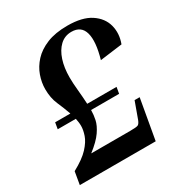

<svg xmlns="http://www.w3.org/2000/svg" viewBox="-164 -804 860 918"><g transform="rotate(-30 265.5 -345.0)"><path d="M469 -221 430 0H11L23 -70Q82 -102 110.5 -133Q139 -164 148.5 -192Q158 -220 158 -242Q158 -253 156.5 -263.5Q155 -274 153 -284H53L59 -319H143Q130 -356 113.5 -393.5Q97 -431 97 -480Q97 -516 110 -553Q123 -590 151.5 -621Q180 -652 226.5 -671Q273 -690 340 -690Q422 -690 468 -659.5Q514 -629 526.5 -581.5Q539 -534 520 -483L397 -467Q423 -557 409.5 -606Q396 -655 342 -655Q305 -655 279 -630.5Q253 -606 239.5 -564.5Q226 -523 226 -470Q226 -439 230 -398.5Q234 -358 236 -319H398L392 -284H237V-280Q237 -259 231.5 -232Q226 -205 204 -173Q182 -141 134 -104H349Q384 -104 392.5 -108Q401 -112 408 -130L441 -221Z"/></g></svg>

Font: Inria Serif
Style: Bold Italic
Weight: 700
Italic angle: -10°
Designer: Black Foundry Team
Foundry: Black Foundry
Version: Version 1.000; ttfautohint (v1.8.3)